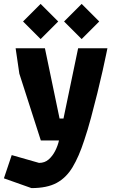

<svg xmlns="http://www.w3.org/2000/svg" viewBox="-60 -720 590 983"><path d="M101 243 -40 193 0 74 140 114Q169 114 189 96.5Q209 79 222.5 52.5Q236 26 242 -1H149L39 -343L20 -473H170L245 -113H265L340 -473H490Q490 -473 483.5 -441.5Q477 -410 465.5 -358Q454 -306 438.5 -243.5Q423 -181 406 -117.5Q389 -54 371 -1Q344 82 311.5 136Q279 190 230 216.5Q181 243 101 243ZM148 -520 58 -610 148 -700 238 -610ZM358 -520 268 -610 358 -700 448 -610Z"/></svg>

Font: Rowdies Light
Style: Regular
Weight: 300
Designer: Jaikishan Patel
Version: Version 1.000; ttfautohint (v1.8.3)